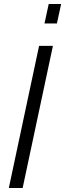

<svg xmlns="http://www.w3.org/2000/svg" viewBox="-20 -938 325 958"><path d="M175 -709H244L93 0H24ZM202 -821 223 -918H285L264 -821Z"/></svg>

Font: Raleway
Style: Italic
Weight: 400
Italic angle: -12°
Designer: Matt McInerney, Pablo Impallari, Rodrigo Fuenzalida
Foundry: Matt McInerney, Pablo Impallari, Rodrigo Fuenzalida
Version: Version 4.026